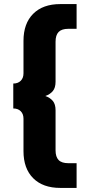

<svg xmlns="http://www.w3.org/2000/svg" viewBox="-20 -720 420 940"><path d="M355 200H275Q190 200 142.5 152.5Q95 105 95 20V-139Q95 -162 81.5 -175.5Q68 -189 45 -189V-311Q68 -311 81.5 -324.5Q95 -338 95 -361V-520Q95 -605 142.5 -652.5Q190 -700 275 -700H355V-579H315Q282 -579 267 -563.5Q252 -548 252 -516V-320Q252 -290 238.5 -274Q225 -258 202 -250Q225 -242 238.5 -226Q252 -210 252 -180V16Q252 48 267 63.5Q282 79 315 79H355Z"/></svg>

Font: Golos Text ExtraBold
Style: Regular
Weight: 800
Designer: A.Korolkova, Vitaly Kuzmin
Foundry: ParaType Ltd
Version: Version 2.004